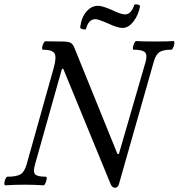

<svg xmlns="http://www.w3.org/2000/svg" viewBox="-33 -859 831 893"><path d="M367.2 -725.1Q365.7 -719.7 352.8 -722.9Q339.8 -726.1 339.8 -731.9Q345.7 -778.3 368.9 -805.2Q392.1 -832 422.9 -832Q443.4 -832 488.8 -812Q529.3 -792 548.8 -792Q564 -792 575 -804.7Q585.9 -817.4 590.8 -835Q592.3 -838.9 599.1 -838.9Q606 -838.9 612.3 -836.2Q618.7 -833.5 618.2 -830.1Q611.3 -790 588.1 -759.5Q564.9 -729 536.1 -729Q514.6 -729 469.2 -750Q423.8 -770 411.1 -770Q378.9 -770 367.2 -725.1ZM502 14.2Q488.3 14.2 481.9 -2L261.2 -539.1L254.9 -538.1L129.9 -94.2Q120.1 -60.1 130.1 -48.6Q140.1 -37.1 181.2 -37.1Q185.1 -35.6 184.1 -26.9Q183.1 -18.1 178.5 -7.6Q173.8 2.9 169.9 2.9Q125 0 81.1 0Q36.1 0 -8.8 2.9Q-13.2 1.5 -12.7 -7.3Q-12.2 -16.1 -7.8 -26.6Q-3.4 -37.1 1 -37.1Q44.9 -37.1 63 -48.6Q81.1 -60.1 90.8 -94.2L216.8 -543Q231 -593.8 220.5 -610.8Q210 -627.9 166 -627.9Q162.1 -629.4 163.1 -638.2Q164.1 -647 168.9 -657Q173.8 -667 178.2 -667Q203.1 -666 252 -666Q282.2 -666 293.5 -660.9Q304.7 -655.8 312 -639.2L513.2 -143.1H520L644 -570.8Q653.3 -604 641.1 -616Q628.9 -627.9 587.9 -627.9Q584 -629.4 585.2 -638.2Q586.4 -647 591.1 -657.5Q595.7 -668 600.1 -668Q628.9 -666 688 -666Q746.1 -666 774.9 -668Q778.8 -666.5 778.1 -657.7Q777.3 -648.9 772.9 -638.4Q768.6 -627.9 764.2 -627.9Q725.6 -627.9 709 -616.9Q692.4 -606 683.1 -575.2L520 -2Q515.1 14.2 502 14.2Z"/></svg>

Font: Junicode SmCond Medium
Style: Italic
Weight: 500
Width: 4
Italic angle: -11°
Designer: Peter S. Baker
Version: Version 2.206